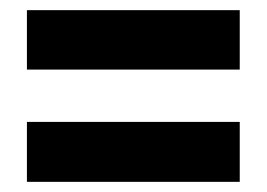

<svg xmlns="http://www.w3.org/2000/svg" viewBox="-20 -541 525 378"><path d="M33 -404H452V-521H33ZM33 -183H452V-301H33Z"/></svg>

Font: Noto Sans Myanmar ExtraCondensed ExtraBold
Style: Regular
Weight: 800
Width: 2
Designer: Monotype Design Team
Foundry: Monotype Imaging Inc.
Version: Version 2.107